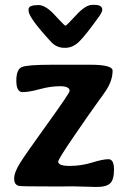

<svg xmlns="http://www.w3.org/2000/svg" viewBox="-20 -756 528 781"><path d="M355.5 -736.3H363.8Q396 -736.3 396 -716.3Q396 -707 382.3 -688Q329.6 -614.3 303.2 -587.9Q276.9 -561.5 245.6 -561.5H241.2Q210 -561.5 187 -586.4Q96.2 -685.1 96.2 -711.9V-718.3Q96.2 -735.4 136.2 -735.4Q162.6 -735.4 195.8 -702.1Q201.7 -696.3 222.4 -673.8Q243.2 -651.4 246.6 -651.4Q250 -651.4 289.1 -693.8Q328.1 -736.3 355.5 -736.3ZM185.5 2.4Q71.3 2.4 59.1 0.5Q37.6 -2.9 37.6 -29.1Q37.6 -55.2 62 -93.8Q86.4 -132.3 174.8 -254.9Q263.2 -377.4 263.2 -386.2Q263.2 -405.3 224.4 -405.3Q185.5 -405.3 141.6 -393.3Q97.7 -381.3 72 -381.3Q46.4 -381.3 46.4 -427.7Q46.4 -474.1 69.1 -483.4Q91.8 -492.7 192.4 -492.7H347.2Q438 -492.7 438 -468.3Q438 -429.7 412.1 -389.2Q402.8 -375 375 -336.9Q347.2 -298.8 282 -203.6Q216.8 -108.4 216.8 -98.6Q216.8 -81.1 263.4 -81.1Q310.1 -81.1 354.2 -94.7Q398.4 -108.4 421.1 -108.4Q443.8 -108.4 443.8 -66.2Q443.8 -23.9 427.5 -9.8Q411.1 4.4 376.5 4.4H364.3L351.6 3.9L275.9 2L237.3 2.4Z"/></svg>

Font: Averia Libre
Style: Bold
Weight: 700
Version: Version 1.002